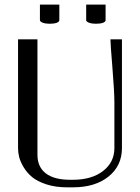

<svg xmlns="http://www.w3.org/2000/svg" viewBox="-20 -803 606 831"><path d="M353 -783.2H437V-715.8Q437 -708.5 425.5 -704.3Q414.1 -700.2 395 -700.2Q377 -700.2 365 -704.8Q353 -709.5 353 -715.8ZM152.8 -783.2H236.8V-715.8Q236.8 -708.5 225.3 -704.3Q213.9 -700.2 194.8 -700.2Q176.8 -700.2 164.8 -704.8Q152.8 -709.5 152.8 -715.8ZM58.1 -632.8H142.1V-132.8Q142.1 -80.6 178.2 -52.7Q214.4 -24.9 283.2 -24.9H295.9Q376.5 -24.9 425.8 -62.7Q475.1 -100.6 475.1 -162.1V-358.9Q475.1 -405.8 466.6 -509.5Q458 -613.3 458 -632.8H507.8V-162.1Q507.8 -85.4 449.7 -38.8Q391.6 7.8 295.9 7.8H271Q220.2 7.8 180.7 -5.1Q141.1 -18.1 118.7 -36.9Q96.2 -55.7 81.8 -80.1Q67.4 -104.5 62.7 -124.3Q58.1 -144 58.1 -162.1Z"/></svg>

Font: Resagokr
Style: Regular
Weight: 500
Designer: gluk
Foundry: gluk
Version: Version 0.95